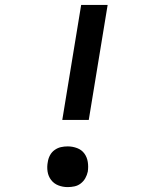

<svg xmlns="http://www.w3.org/2000/svg" viewBox="-20 -755 640 783"><path d="M342 -266H234L311 -735H419ZM256 8Q236 8 218 1Q200 -6 188.5 -21Q177 -36 174 -55.5Q171 -75 175 -95Q177 -109 184 -122Q191 -135 203 -143.5Q215 -152 228.5 -155Q242 -158 256 -158Q276 -158 294.5 -151Q313 -144 324 -129Q335 -114 338 -94.5Q341 -75 338 -55Q335 -41 328 -28.5Q321 -16 309.5 -7Q298 2 284 5Q270 8 256 8Z"/></svg>

Font: Iosevka Slab Semibold Extended
Style: Italic
Weight: 600
Width: 7
Italic angle: -9°
Monospace: yes
Designer: Belleve Invis
Foundry: Belleve Invis
Version: Version 11.1.0; ttfautohint (v1.8.3)